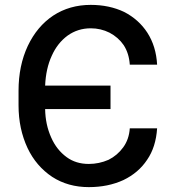

<svg xmlns="http://www.w3.org/2000/svg" viewBox="-20 -757 715 787"><path d="M194 -32Q128 -76 93 -150Q56 -229 56 -325V-385Q56 -488 94 -569Q132 -649 198 -693Q265 -737 352 -737Q428 -737 489 -708Q549 -677 584 -623Q620 -567 624 -492H512Q509 -538 487 -572Q465 -604 429 -623Q393 -641 352 -641Q299 -641 257 -611Q215 -580 192 -528Q168 -476 165 -406H433V-310H165Q166 -246 190 -193Q212 -143 253 -113Q291 -85 344 -85Q386 -85 425 -102Q461 -120 485 -153Q509 -186 512 -231H624Q619 -154 583 -102Q548 -49 486 -19Q423 10 344 10Q259 10 194 -32Z"/></svg>

Font: Sinter Medium
Style: Regular
Weight: 500
Foundry: Adobe & rsms
Version: Version 1.000